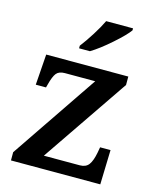

<svg xmlns="http://www.w3.org/2000/svg" viewBox="-115 -845 750 924"><g transform="rotate(15 260.5 -383.0)"><path d="M29 -41 322 -473H171Q142 -473 129 -457Q116 -441 105 -398L101 -383H50L61 -536H470V-494L176 -63H355Q385 -63 399.5 -82.5Q414 -102 422 -144L427 -172H479L474 0H29ZM206 -619Q230 -650 256.5 -692Q283 -734 298 -766H432V-756Q413 -729 358 -680.5Q303 -632 260 -606H206Z"/></g></svg>

Font: Noto Serif SemiBold
Style: Regular
Weight: 600
Designer: Monotype Design Team
Foundry: Monotype Imaging Inc.
Version: Version 1.001